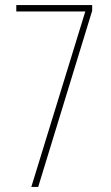

<svg xmlns="http://www.w3.org/2000/svg" viewBox="-20 -734 434 754"><path d="M103 0H130L342 -692V-714H44V-689H315Z"/></svg>

Font: Noto Sans Ethiopic ExtraCondensed Thin
Style: Regular
Weight: 100
Width: 2
Designer: Monotype Design Team
Foundry: Monotype Imaging Inc.
Version: Version 2.102